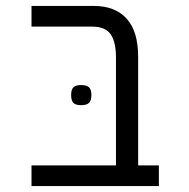

<svg xmlns="http://www.w3.org/2000/svg" viewBox="-20 -629 640 649"><path d="M291.5 -539H86.5V-609H296.5Q369 -609 408 -566Q447 -523 447 -437V-70H517V0H86.5V-70H372V-434Q372 -487.5 354 -513.2Q336 -539 291.5 -539ZM220.5 -307.5Q220.5 -326 228 -333.8Q235.5 -341.5 254 -341.5Q273 -341.5 281 -333.8Q289 -326 289 -307.5Q289 -289 281 -281.2Q273 -273.5 254 -273.5Q235.5 -273.5 228 -281.2Q220.5 -289 220.5 -307.5Z"/></svg>

Font: JuliaMono Light
Style: Regular
Weight: 300
Monospace: yes
Designer: cormullion
Foundry: corm
Version: Version 0.054; ttfautohint (v1.8.4)